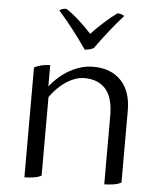

<svg xmlns="http://www.w3.org/2000/svg" viewBox="-55 -837 743 891"><g transform="rotate(5 316.5 -391.0)"><path d="M464 -312Q464 -397 429 -436.5Q394 -476 330 -476Q307 -476 284.5 -467.5Q262 -459 241.5 -445Q221 -431 203 -412.5Q185 -394 171 -374V-8Q157 0 134.5 3.5Q112 7 92 7V-505Q125 -522 166 -522V-423Q179 -440 199.5 -459.5Q220 -479 245.5 -495Q271 -511 301.5 -521.5Q332 -532 367 -532Q448 -532 495.5 -483Q543 -434 543 -343V-8Q529 0 506.5 3.5Q484 7 464 7ZM488 -779Q455 -742 422.5 -701Q390 -660 361 -619Q353 -614 340.5 -611Q328 -608 319 -608Q289 -652 255.5 -695Q222 -738 186 -779Q191 -783 199 -786Q207 -789 218 -789Q245 -772 278.5 -742Q312 -712 338 -683Q365 -712 397.5 -741Q430 -770 456 -789Q466 -789 474.5 -786Q483 -783 488 -779Z"/></g></svg>

Font: Gotu
Style: Regular
Weight: 400
Designer: Sarang Kulkarni & Kailash Malviya
Foundry: Ek Type
Version: Version 2.320;hotconv 1.0.109;makeotfexe 2.5.65596; ttfautoh